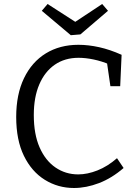

<svg xmlns="http://www.w3.org/2000/svg" viewBox="-20 -931 686 960"><path d="M350 9Q270 9 204 -32Q138 -73 99.5 -152Q61 -231 61 -346Q61 -459 100 -540Q139 -621 209 -664Q279 -707 372 -707Q422 -707 476 -695Q530 -683 588 -657L581 -500H532L514 -624L529 -608Q489 -625 448.5 -633.5Q408 -642 373 -642Q304 -642 254 -607.5Q204 -573 176.5 -509Q149 -445 149 -356Q149 -260 178 -194Q207 -128 257.5 -93.5Q308 -59 371 -59Q417 -59 467.5 -79Q518 -99 565 -140L598 -91Q539 -40 475 -15.5Q411 9 350 9ZM491 -911 520 -877 382 -759 334 -755 189 -877 218 -911 384 -804 331 -805Z"/></svg>

Font: Bitter Thin
Style: Regular
Weight: 400
Version: Version 3.021